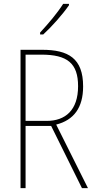

<svg xmlns="http://www.w3.org/2000/svg" viewBox="-20 -971 496 991"><path d="M336 -944V-951H306C274 -901 232 -852 187 -803V-793H203C246 -832 303 -896 336 -944ZM197 -714H86V0H112V-321H244L403 0H434L270 -328C361 -351 409 -415 409 -525C409 -670 333 -714 197 -714ZM193 -689C327 -689 383 -645 383 -526C383 -402 317 -347 221 -347H112V-689Z"/></svg>

Font: Noto Sans Sinhala Condensed Thin
Style: Regular
Weight: 100
Width: 3
Designer: Jelle Bosma - Monotype Design Team
Foundry: Monotype Imaging Inc.
Version: Version 2.006